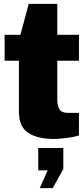

<svg xmlns="http://www.w3.org/2000/svg" viewBox="-20 -708 433 995"><path d="M276.9 -527.8H389.2V-393.1H276.9V-191.9Q276.9 -157.7 289.1 -140.1Q300.8 -123 333 -123H389.2V-5.9Q359.9 2.9 327.1 6.8Q281.2 12.2 261.2 12.2Q173.3 12.2 126 -20Q78.1 -51.3 78.1 -128.9V-393.1H3.9V-527.8H85.9L128.9 -688H276.9ZM308.1 168 252.9 267.1H186L227.1 174.8H178.2V59.1H308.1Z"/></svg>

Font: Archivo-RBTV
Style: Regular
Weight: 500
Designer: Hector Gatti
Foundry: Hector Gatti
Version: ""